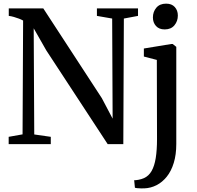

<svg xmlns="http://www.w3.org/2000/svg" viewBox="-20 -789 1076 1051"><path d="M27.5 0V-40L103.5 -53.5L106.5 -676.5Q97 -682 83.8 -687Q70.5 -692 56 -696.2Q41.5 -700.5 28 -702V-743H217L537.5 -251.5L596.5 -139.5L594 -687.5L510.5 -702V-743H735.5V-702L658 -687.5L655 0H569.5L233.5 -513L164.5 -634L167.5 -53L258 -40V0ZM771 242Q762.5 242.5 751.5 242.2Q740.5 242 731 241Q721.5 240 718.5 238.5L714.5 197.5Q722 198 737.8 195.2Q753.5 192.5 769 185.5Q794.5 174 810 146.8Q825.5 119.5 832.5 76Q839.5 32.5 839.5 -28L838.5 -461L767.5 -479.5V-523.5L916.5 -548H925.5L945 -532.5V-1Q945 57.5 931.2 102.5Q917.5 147.5 893 178Q868.5 208.5 837.2 224.5Q806 240.5 771 242ZM881 -628Q850.5 -628 833.8 -646.8Q817 -665.5 817 -693.5Q817 -724.5 835.8 -746.8Q854.5 -769 889 -769H890Q920 -769 936.8 -750.5Q953.5 -732 953.5 -704Q953.5 -673 934.8 -650.5Q916 -628 882 -628Z"/></svg>

Font: Merriweather 60pt Medium
Style: Regular
Weight: 500
Version: Version 2.100